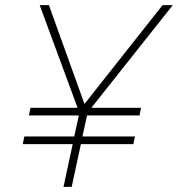

<svg xmlns="http://www.w3.org/2000/svg" viewBox="-20 -730 695 750"><path d="M69 -167 75 -197H270L288 -279H93L99 -309H283L135 -710H171L310 -324L615 -710H655L337 -309H531L525 -279H320L302 -197H507L501 -167H296L260 0H228L264 -167Z"/></svg>

Font: Geist Mono Thin
Style: Italic
Weight: 100
Italic angle: -12°
Monospace: yes
Designer: Basement.studio, Andrés Briganti, Mateo Zaragoza
Foundry: Basement.studio, Vercel, Andrés Briganti, Guido Ferreyra, Mateo Zaragoza
Version: Version 1.500; ttfautohint (v1.8.4.7-5d5b)